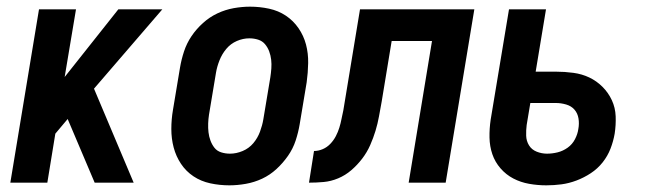

<svg xmlns="http://www.w3.org/2000/svg" viewBox="-20 -548 1940 576"><path d="M11 0 97 -520H208L174 -317L335 -520H467L262 -282L381 0H264L183 -191L146 -147L122 0Z M668 8Q639 8 611 2Q583 -4 560.5 -19Q538 -34 523 -56.5Q508 -79 501 -105.5Q494 -132 494 -161Q494 -190 499 -219L520 -345Q524 -369 532 -393.5Q540 -418 554.5 -439.5Q569 -461 589 -479Q609 -497 632.5 -508Q656 -519 681 -523.5Q706 -528 730 -528Q759 -528 787 -522Q815 -516 837.5 -501Q860 -486 875.5 -463.5Q891 -441 898 -414.5Q905 -388 904.5 -359Q904 -330 900 -301L879 -175Q875 -151 867 -126.5Q859 -102 844 -80.5Q829 -59 809.5 -41Q790 -23 766.5 -12Q743 -1 717.5 3.5Q692 8 668 8ZM670 -87Q689 -87 708 -95Q727 -103 740 -118.5Q753 -134 760 -153Q767 -172 770 -190L791 -316Q793 -329 794 -342.5Q795 -356 793.5 -369Q792 -382 787.5 -394Q783 -406 775 -415.5Q767 -425 754.5 -429Q742 -433 728 -433Q709 -433 690.5 -425Q672 -417 659 -401.5Q646 -386 638.5 -367Q631 -348 628 -330L607 -204Q605 -191 604.5 -177.5Q604 -164 605.5 -151Q607 -138 611.5 -126Q616 -114 623.5 -104.5Q631 -95 643.5 -91Q656 -87 670 -87Z M907 0 922 -95Q935 -95 948 -100.5Q961 -106 971 -116.5Q981 -127 987.5 -139.5Q994 -152 998 -165Q1002 -178 1004.5 -191Q1007 -204 1010 -217L1060 -520H1403L1317 0H1206L1276 -425H1155L1125 -243Q1121 -221 1117 -199Q1113 -177 1106.5 -155.5Q1100 -134 1090.5 -112.5Q1081 -91 1066.5 -72Q1052 -53 1034 -37.5Q1016 -22 994.5 -13Q973 -4 951 -2Q929 0 907 0Z M1619 8Q1593 8 1567.5 3.5Q1542 -1 1520 -12.5Q1498 -24 1481.5 -43Q1465 -62 1457 -85.5Q1449 -109 1448.5 -135.5Q1448 -162 1452 -189L1507 -520H1618L1587 -333H1648Q1674 -333 1700 -329.5Q1726 -326 1748 -315.5Q1770 -305 1787.5 -287.5Q1805 -270 1815.5 -247.5Q1826 -225 1827 -199Q1828 -173 1824 -147Q1820 -124 1811.5 -102Q1803 -80 1788 -61Q1773 -42 1752.5 -28.5Q1732 -15 1709.5 -6.5Q1687 2 1664.5 5Q1642 8 1619 8ZM1621 -87Q1637 -87 1653 -91Q1669 -95 1683 -105Q1697 -115 1705 -130.5Q1713 -146 1715 -161Q1718 -177 1715.5 -192.5Q1713 -208 1703.5 -219Q1694 -230 1678.5 -234.5Q1663 -239 1648 -239H1571L1560 -173Q1558 -157 1558.5 -141Q1559 -125 1567 -112Q1575 -99 1590 -93Q1605 -87 1621 -87Z"/></svg>

Font: Iosevka QP
Style: Bold Italic
Weight: 700
Italic angle: -9°
Designer: Belleve Invis
Foundry: Belleve Invis
Version: Version 20.0.0; ttfautohint (v1.8.4)